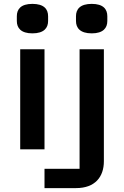

<svg xmlns="http://www.w3.org/2000/svg" viewBox="-20 -770 640 990"><path d="M84.2 0H209.5V-516H84.2ZM66.8 -661.6C66.8 -626.1 87.7 -598 147 -598C207 -598 228 -626.1 228 -661.6V-686.4C228 -722.7 207 -750 147 -750C87.7 -750 66.8 -722.7 66.8 -686.4ZM209.5 199.9H372.2C469.8 199.9 515.6 142.4 515.6 61.4V-516H390.3V100.5H209.5ZM371.8 -661.6C371.8 -626.1 393.1 -598 453.1 -598C512.4 -598 533.4 -626.1 533.4 -661.6V-686.4C533.4 -722.7 512.4 -750 453.1 -750C393.1 -750 371.8 -722.7 371.8 -686.4Z"/></svg>

Font: Margiela Mono SemiBold
Style: Regular
Weight: 600
Designer: Mike Abbink, Paul van der Laan, Pieter van Rosmalen
Foundry: Bold Monday
Version: Version 2.003 2021